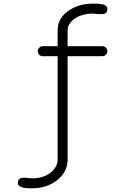

<svg xmlns="http://www.w3.org/2000/svg" viewBox="-20 -789 678 1040"><path d="M211.4 -538.6H292.2V-627Q292.2 -652.1 302.5 -674.7Q312.7 -697.3 330.9 -714.4Q349.1 -731.4 372.8 -743.9Q396.5 -756.3 424.2 -762.8Q451.9 -769.3 480.7 -769.3Q518.6 -769.3 533 -766.1Q564.7 -759.3 561.3 -734.9Q560.1 -725.1 554.7 -719.7Q549.3 -714.4 540 -713.1Q530.8 -711.9 522.2 -712.3Q513.7 -712.6 500.9 -714Q488 -715.3 480.7 -715.3Q451.2 -715.3 425.3 -707.4Q399.4 -699.5 382.4 -686.6Q365.5 -673.8 355.8 -658.2Q346.2 -642.6 346.2 -627V-538.6H534.7Q545.7 -538.6 553.6 -530.5Q561.5 -522.5 561.5 -511.5Q561.5 -500.5 553.6 -492.6Q545.7 -484.6 534.7 -484.6H346.2V76.9Q346.2 103.3 336.1 127.4Q325.9 151.6 308.1 170.2Q290.3 188.7 266.7 202.5Q243.2 216.3 215.1 223.5Q187 230.7 157.7 230.7Q156.7 230.7 154.5 230.7Q142.8 230.7 136.5 230.6Q130.1 230.5 118.8 229.5Q107.4 228.5 101 226.3Q94.5 224.1 87.6 220.5Q80.8 216.8 78.4 210.4Q75.9 204.1 77.1 195.8Q78.6 186 84 180.8Q89.4 175.5 98.6 174.4Q107.9 173.3 116.5 173.8Q125 174.3 137.6 175.7Q150.1 177 157.7 177Q186.8 177 212.3 168.3Q237.8 159.7 255 145.6Q272.2 131.6 282.2 113.5Q292.2 95.5 292.2 76.9V-484.6H211.4Q200.4 -484.6 192.5 -492.6Q184.6 -500.5 184.6 -511.5Q184.6 -522.5 192.5 -530.5Q200.4 -538.6 211.4 -538.6Z"/></svg>

Font: Tecnico
Style: Fino
Weight: 400
Version: Version 1.3